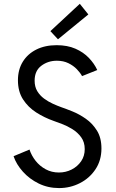

<svg xmlns="http://www.w3.org/2000/svg" viewBox="-20 -960 596 988"><path d="M284.2 7.8Q227.1 7.8 179.2 -15.6Q131.3 -39.1 97.7 -76.7Q64 -114.3 49.8 -156.2L131.8 -190.4Q142.1 -159.2 163.3 -132.3Q184.6 -105.5 215.1 -88.9Q245.6 -72.3 283.2 -72.3Q318.4 -72.3 348.6 -87.6Q378.9 -103 397.5 -130.1Q416 -157.2 416 -192.4Q416 -228.5 397.7 -253.7Q379.4 -278.8 352.5 -295.4Q325.7 -312 299.1 -322Q272.5 -332 255.9 -337.9Q208.5 -354.5 166.5 -381.3Q124.5 -408.2 98.4 -448.7Q72.3 -489.3 72.3 -546.9Q72.3 -601.6 97.2 -642.1Q122.1 -682.6 167 -705.1Q211.9 -727.5 271.5 -727.5Q326.7 -727.5 367.9 -709.5Q409.2 -691.4 437.3 -662.1Q465.3 -632.8 480.5 -599.6L402.3 -568.4Q393.1 -585.4 375.5 -603.8Q357.9 -622.1 332 -634.8Q306.2 -647.5 272.5 -647.5Q227.1 -647.5 192.6 -621.6Q158.2 -595.7 158.2 -544.9Q158.2 -513.7 171.6 -491.2Q185.1 -468.8 206.5 -452.9Q228 -437 251.7 -426.3Q275.4 -415.5 295.9 -408.2Q318.8 -400.4 353.3 -386.5Q387.7 -372.6 421.6 -348.9Q455.6 -325.2 478.8 -288.1Q502 -251 502 -196.3Q502 -134.8 471.4 -88.9Q440.9 -43 391.1 -17.6Q341.3 7.8 284.2 7.8ZM278.3 -757.8 239.3 -799.8 390.6 -940.4 434.6 -885.7Z"/></svg>

Font: Reddit Sans
Style: Regular
Weight: 400
Designer: Stephen Hutchings
Foundry: Reddit
Version: Version 1.014